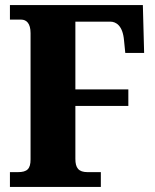

<svg xmlns="http://www.w3.org/2000/svg" viewBox="-20 -734 610 754"><path d="M19 0H376V-58H324C288 -58 276 -75 276 -110V-318H484V-383H276V-649H413C436 -649 462 -633 467 -576L472 -526H546L541 -714H19V-657H63C84 -657 100 -642 100 -604V-108C100 -71 87 -58 50 -58H19Z"/></svg>

Font: Noto Serif Myanmar Condensed Black
Style: Regular
Weight: 900
Width: 3
Designer: Ben Mitchell and the Monotype Design Team
Foundry: Monotype Imaging Inc.
Version: Version 2.106